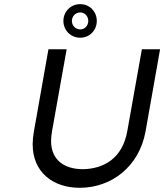

<svg xmlns="http://www.w3.org/2000/svg" viewBox="-20 -894 793 927"><path d="M367.2 -834C389.6 -834 406.2 -815.4 406.2 -793C406.2 -770.5 389.6 -752 367.2 -752C344.7 -752 327.1 -770.5 327.1 -793C327.1 -815.4 344.7 -834 367.2 -834ZM594.7 -261.7C571.3 -127.9 479.5 -79.1 380.9 -77.1C293.9 -77.1 226.6 -118.2 226.6 -213.9C226.6 -228.5 228.5 -244.1 231.4 -261.7L301.8 -656.2H213.9L143.6 -258.8C139.6 -236.3 137.7 -215.8 137.7 -197.3C137.7 -64.5 233.4 12.7 365.2 12.7C517.6 12.7 651.4 -88.9 682.6 -258.8L752.9 -656.2H665ZM367.2 -874C320.3 -874 286.1 -836.9 286.1 -793C286.1 -749 320.3 -711.9 367.2 -711.9C414.1 -711.9 447.3 -749 447.3 -793C447.3 -836.9 414.1 -874 367.2 -874Z"/></svg>

Font: Sen-gleads
Style: Italic
Weight: 400
Designer: Kosal Sen, Philatype
Foundry: Philatype
Version: Version 1.004; ttfautohint (v1.8.3)